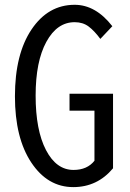

<svg xmlns="http://www.w3.org/2000/svg" viewBox="-20 -765 540 797"><path d="M284.2 11.7Q177.7 11.7 109.9 -90.3Q42 -192.4 42 -365.2Q42 -540 110.8 -642.6Q179.7 -745.1 290 -745.1Q377 -745.1 446.3 -656.2L396.5 -603.5Q372.1 -636.7 348.1 -654.8Q324.2 -672.9 290 -672.9Q216.8 -672.9 172.4 -591.3Q127.9 -509.8 127.9 -368.2Q127.9 -224.6 170.9 -142.1Q213.9 -59.6 285.2 -59.6Q341.8 -59.6 372.1 -97.7V-305.7H268.6V-376H449.2V-66.4Q383.8 11.7 284.2 11.7Z"/></svg>

Font: Gen Shin Gothic Monospace Normal
Style: Regular
Weight: 350
Designer: [Source Han Sans]
Ryoko NISHIZUKA  (kana & ideographs); Paul D. Hunt (Latin, Greek & Cyrillic); Wenlong ZHANG  (bopomofo
Version: Version 1.002.20150607